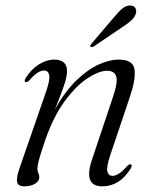

<svg xmlns="http://www.w3.org/2000/svg" viewBox="-20 -667 548 696"><path d="M72 -369.5Q66.5 -372.5 73 -384Q93 -416 121 -433.5Q149 -451 177.5 -451Q198.5 -451 210.8 -440.8Q223 -430.5 223 -409.5Q223 -388 210.5 -352.5Q198 -317 179 -270Q216 -336.5 257.5 -376.2Q299 -416 338.5 -433.5Q378 -451 409.5 -451Q462.5 -451 467.5 -415.5Q472.5 -380 452 -319.5L380 -105.5Q365 -61 369.2 -45.2Q373.5 -29.5 387.5 -29.5Q397.5 -29.5 410.2 -37Q423 -44.5 441 -65Q449.5 -73.5 454.5 -71Q460.5 -68.5 454 -56.5Q414 8.5 350.5 8.5Q281 8.5 313.5 -88.5L389.5 -315.5Q408 -370 401.2 -390.2Q394.5 -410.5 367.5 -410.5Q340 -410.5 298.8 -384.2Q257.5 -358 215.5 -301.5Q173.5 -245 142.5 -155Q125.5 -104.5 120.5 -84.8Q115.5 -65 115.5 -55.5Q115.5 -45.5 119 -39.5Q122.5 -33.5 122.5 -24.5Q122.5 -10.5 107 -1Q91.5 8.5 67 8.5Q46 8.5 42.2 -6.5Q38.5 -21.5 50 -55L145.5 -330.5Q162 -377.5 158.5 -394.5Q155 -411.5 139.5 -411.5Q129.5 -411.5 117 -404Q104.5 -396.5 86 -375.5Q77 -367 72 -369.5ZM392 -603Q409 -624 423.5 -636Q438 -648 453 -647Q466.5 -646 471.2 -636.8Q476 -627.5 472 -616.5Q467.5 -603 455 -592Q442.5 -581 424.5 -569.5L319 -498Q311 -494 308 -498Q305 -501 311.5 -508.5Z"/></svg>

Font: Fraunces 72pt S000 Light
Style: Italic
Weight: 300
Italic angle: -16°
Version: Version 1.000; ttfautohint (v1.8.3)